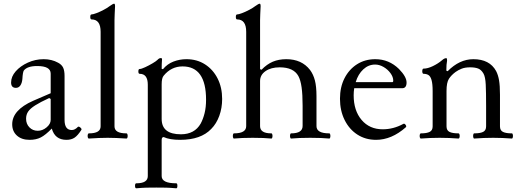

<svg xmlns="http://www.w3.org/2000/svg" viewBox="-20 -745 2812 1038"><path d="M140 11Q97 11 71.5 -12Q46 -35 46 -73Q46 -150 159 -200L254 -241V-347Q254 -388 181 -388Q128 -388 109 -364Q103 -355 101 -318Q99 -296 90 -283Q81 -270 66 -270Q40 -270 40 -299Q40 -331 65 -359.5Q90 -388 130.5 -406.5Q171 -425 216 -425Q260 -425 294 -406Q313 -396 321 -380Q329 -364 329 -334V-97Q329 -42 368 -42Q385 -42 401 -59Q406 -63 414.5 -55.5Q423 -48 420 -43Q401 -13 383.5 -1Q366 11 339 11Q277 11 260 -50Q226 -15 200.5 -2Q175 11 140 11ZM184 -38Q210 -38 232 -56.5Q254 -75 254 -97V-210L246 -215Q198 -193 170.5 -175.5Q143 -158 132 -141.5Q121 -125 121 -103Q121 -75 139 -56.5Q157 -38 184 -38Z M461 4Q456 4 454.5 -3Q453 -10 454.5 -17Q456 -24 461 -24Q524 -24 524 -62V-573Q524 -640 475 -640Q468 -640 468 -653.5Q468 -667 475 -667Q483 -667 501.5 -674Q520 -681 540 -691.5Q560 -702 573 -712Q591 -725 597 -725Q602 -725 602 -711Q601 -685 600 -669Q599 -653 599 -636V-62Q599 -24 663 -24Q668 -24 669.5 -17Q671 -10 669.5 -3Q668 4 663 4Q635 2 608.5 1Q582 0 562 0Q542 0 515.5 1Q489 2 461 4Z M717 273Q710 273 710 259.5Q710 246 717 246Q779 246 779 207V-287Q779 -346 735 -346Q728 -346 728 -359Q728 -372 735 -372Q744 -372 764.5 -381.5Q785 -391 804.5 -402.5Q824 -414 831 -421Q840 -431 849 -431Q856 -431 856 -426Q855 -412 854.5 -399Q854 -386 854 -373L861 -371Q884 -399 917.5 -412Q951 -425 988 -425Q1045 -425 1088.5 -397Q1132 -369 1156.5 -320.5Q1181 -272 1181 -210Q1181 -161 1165.5 -118.5Q1150 -76 1122 -48Q1066 11 954 11Q897 11 865 -4Q854 -4 854 12V207Q854 246 933 246Q939 246 939 259.5Q939 273 933 273Q899 270 878 269.5Q857 269 825 269Q794 269 772 269.5Q750 270 717 273ZM958 -19Q1032 -19 1065 -77Q1078 -101 1086 -133Q1094 -165 1094 -206Q1094 -386 967 -386Q906 -386 865 -336Q854 -324 854 -289V-102Q854 -19 958 -19Z M1245 4Q1241 4 1239.5 -3Q1238 -10 1239.5 -17Q1241 -24 1245 -24Q1311 -24 1311 -63V-573Q1311 -640 1262 -640Q1255 -640 1255 -653.5Q1255 -667 1262 -667Q1270 -667 1288.5 -674Q1307 -681 1327 -691.5Q1347 -702 1360 -712Q1378 -725 1384 -725Q1389 -725 1389 -711Q1388 -685 1387 -669Q1386 -653 1386 -636V-371L1394 -368Q1423 -398 1455 -411.5Q1487 -425 1528 -425Q1611 -425 1656 -367Q1674 -343 1682.5 -310Q1691 -277 1691 -225V-63Q1691 -24 1760 -24Q1764 -24 1765.5 -17Q1767 -10 1765.5 -3Q1764 4 1760 4Q1739 2 1714 1Q1689 0 1657 0Q1626 0 1601 1Q1576 2 1554 4Q1550 4 1548.5 -3Q1547 -10 1548.5 -17Q1550 -24 1554 -24Q1616 -24 1616 -64V-173Q1616 -234 1610.5 -273Q1605 -312 1593 -334Q1567 -381 1492 -381Q1445 -381 1415.5 -360.5Q1386 -340 1386 -307V-63Q1386 -24 1447 -24Q1451 -24 1452.5 -17Q1454 -10 1452.5 -3Q1451 4 1447 4Q1426 2 1402 1Q1378 0 1346 0Q1315 0 1290.5 1Q1266 2 1245 4Z M2013 11Q1956 11 1912 -17.5Q1868 -46 1843 -96.5Q1818 -147 1818 -211Q1818 -274 1842.5 -322Q1867 -370 1910 -397.5Q1953 -425 2009 -425Q2083 -425 2137 -372Q2178 -330 2178 -299Q2178 -268 2154 -268H1895Q1892 -249 1892 -230Q1892 -147 1935 -96.5Q1978 -46 2049 -46Q2107 -46 2160 -75Q2166 -79 2172.5 -70.5Q2179 -62 2174 -57Q2097 11 2013 11ZM2008 -396Q1972 -396 1944 -370Q1916 -344 1903 -301H2101Q2106 -301 2106 -309Q2106 -329 2091 -349.5Q2076 -370 2053.5 -383Q2031 -396 2008 -396Z M2256 4Q2251 4 2249.5 -3Q2248 -10 2249.5 -17Q2251 -24 2256 -24Q2287 -24 2303 -32Q2319 -40 2319 -62V-252Q2319 -292 2313 -312.5Q2307 -333 2296 -339.5Q2285 -346 2270 -346Q2265 -346 2263.5 -353Q2262 -360 2263.5 -367Q2265 -374 2270 -374Q2292 -374 2320 -387.5Q2348 -401 2368 -418Q2377 -426 2383 -428.5Q2389 -431 2392 -431Q2397 -431 2397 -417Q2395 -405 2394 -394Q2393 -383 2393 -363L2400 -360Q2464 -425 2539 -425Q2627 -425 2662 -361Q2673 -340 2678 -311Q2683 -282 2683 -233V-62Q2683 -40 2699 -32Q2715 -24 2747 -24Q2751 -24 2752.5 -17Q2754 -10 2752.5 -3Q2751 4 2747 4Q2722 2 2696 1Q2670 0 2646 0Q2620 0 2594.5 1Q2569 2 2544 4Q2540 4 2538.5 -3Q2537 -10 2538.5 -17Q2540 -24 2544 -24Q2576 -24 2592 -32Q2608 -40 2608 -62V-173Q2608 -247 2606 -288Q2604 -329 2594 -347Q2582 -368 2565 -374.5Q2548 -381 2522 -381Q2494 -381 2475.5 -373.5Q2457 -366 2443 -356Q2420 -339 2407 -319Q2394 -299 2394 -253V-62Q2394 -40 2410 -32Q2426 -24 2458 -24Q2463 -24 2464.5 -17Q2466 -10 2464.5 -3Q2463 4 2458 4Q2433 2 2407.5 1Q2382 0 2357 0Q2332 0 2306.5 1Q2281 2 2256 4Z"/></svg>

Font: Junicode SmExp
Style: Regular
Weight: 400
Width: 6
Designer: Peter S. Baker
Version: Version 2.205; ttfautohint (v1.8.4)